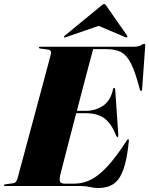

<svg xmlns="http://www.w3.org/2000/svg" viewBox="-40 -935 750 965"><path d="M367.5 0H-14Q-20 0 -20 -3.5Q-20 -8 -13.5 -8.5L26 -14Q35 -15 40 -21.8Q45 -28.5 48 -38Q49.5 -44 59.2 -80Q69 -116 83.8 -171Q98.5 -226 115.8 -290Q133 -354 150.2 -418Q167.5 -482 181.8 -535.8Q196 -589.5 205.2 -623.2Q214.5 -657 215 -660.5Q217.5 -673 214.5 -678.8Q211.5 -684.5 199 -686L162 -691Q155.5 -691.5 155.5 -696Q155.5 -700 162.5 -700H627Q656.5 -700 668.2 -707.5Q680 -715 685 -715Q691 -715 690 -706L674.5 -489Q673.5 -477.5 669.5 -477.5Q665 -477.5 662 -488Q640.5 -571.5 619 -614.5Q597.5 -657.5 569 -672.8Q540.5 -688 496.5 -688H428Q427 -684.5 419.8 -657.2Q412.5 -630 401 -586.2Q389.5 -542.5 375.2 -488.8Q361 -435 346.5 -378H393.5Q437.5 -378 476 -402.2Q514.5 -426.5 528 -485.5Q529.5 -493.5 534 -493.5Q538 -493.5 539 -485L554.5 -260Q555 -246.5 551.5 -246Q547 -245 543.5 -254Q522 -310 487.5 -338Q453 -366 389.5 -366H343Q328.5 -310.5 314.8 -257.5Q301 -204.5 289.8 -161Q278.5 -117.5 271.5 -89.5Q264.5 -61.5 263 -56Q257 -29.5 262.5 -20.8Q268 -12 286 -12H334Q377 -12 417 -32Q457 -52 500.2 -99Q543.5 -146 596 -227Q601.5 -235 604 -235Q608.5 -235 607.5 -226Q599 -136.5 580.8 -84.8Q562.5 -33 531.8 -11.5Q501 10 454.5 10Q432.5 10 412.2 5Q392 0 367.5 0ZM291 -748Q284.5 -745.5 282 -747.5Q280 -750.5 284.5 -755L471.5 -908.5Q478.5 -915 483.5 -915Q488 -915 492.5 -908.5L599.5 -755Q602.5 -750.5 598 -747.5Q596 -745.5 590.5 -748L455.5 -805Z"/></svg>

Font: Fraunces 144pt Black
Style: Italic
Weight: 900
Italic angle: -16°
Version: Version 1.000;[0bf87f6ff]